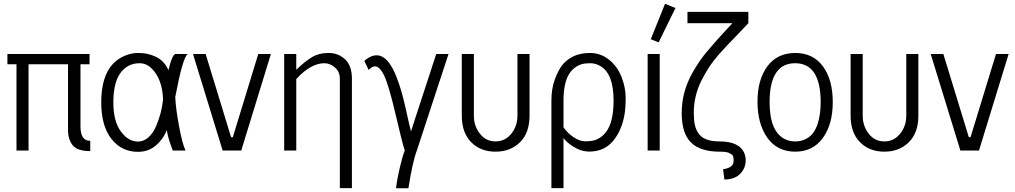

<svg xmlns="http://www.w3.org/2000/svg" viewBox="-20 -803 5412 1024"><path d="M409.2 -460.4V-127.9Q409.2 -51.8 461.4 -51.8V2.9Q390.1 2.9 365.2 -31.2Q344.2 -59.6 342.8 -102.5Q342.8 -111.3 342.8 -127.9V-460.4H132.3V0H67.9V-460.4H19.5V-515.1H457.5V-460.4Z M869.6 -108.9Q849.6 -59.1 810.1 -26.1Q770.5 6.8 715.8 6.8Q628.4 6.8 574.2 -62.3Q520 -131.3 520 -256.8Q520 -453.1 645 -505.4Q681.2 -520.5 711.9 -520.5Q742.7 -520.5 762.2 -516.6Q781.7 -512.7 804.2 -503.4Q855 -482.4 878.4 -428.7Q896.5 -505.9 914.1 -515.1H981.4Q955.1 -499 914.6 -285.6Q917.5 -223.1 935.1 -128.9Q952.6 -34.7 969.7 0H901.4Q900.9 -2 892.6 -24.4Q875 -71.8 869.6 -108.9ZM849.6 -272.5Q846.2 -380.4 789.1 -437.5Q760.7 -465.8 724.6 -465.8Q661.1 -465.8 622.8 -414.3Q584.5 -362.8 584.5 -256.8Q584.5 -153.3 627 -98.6Q666 -47.9 715.8 -47.9Q746.1 -47.9 771.2 -70.3Q796.4 -92.8 812 -128.9Q842.3 -198.7 849.6 -272.5Z M1009.3 -515.1H1076.7L1212.4 -71.3H1221.7L1357.4 -515.1H1424.8L1266.6 0H1167.5Z M1495.6 0V-515.1H1560.1V-430.7Q1603 -473.1 1641.6 -496.8Q1680.2 -520.5 1732.4 -520.5Q1784.7 -520.5 1820.8 -486.3Q1856.9 -452.1 1856.9 -383.8V200.2H1792.5V-383.8Q1792.5 -420.4 1766.4 -443.1Q1740.2 -465.8 1710 -465.8Q1637.7 -465.8 1560.1 -381.3V0Z M2138.7 0Q2124 -45.9 2088.4 -198.7Q2052.7 -351.6 2027.3 -403.3Q1990.2 -478.5 1946.3 -429.7L1922.9 -478.5Q2025.4 -565.9 2093.3 -396Q2120.1 -330.6 2143.1 -226.8Q2166 -123 2171.9 -102.5L2306.6 -515.1H2372.1L2203.1 0Q2179.7 62 2158.2 201.2H2092.3Q2096.2 161.1 2111.1 96.2Q2126 31.2 2138.7 0Z M2442.9 -186V-515.1H2507.3V-186Q2507.3 -130.9 2539.6 -89.8Q2571.8 -48.8 2622.8 -48.8Q2673.8 -48.8 2706.8 -89.6Q2739.7 -130.4 2739.7 -186V-515.1H2804.2V-186Q2804.2 -94.7 2753.4 -44.4Q2702.6 5.9 2622.8 5.9Q2543 5.9 2492.9 -44.7Q2442.9 -95.2 2442.9 -186Z M3251 -52.7Q3203.1 5.4 3123.5 5.4Q3078.6 5.4 3036.6 -21.7Q2994.6 -48.8 2985.4 -68.4V200.2H2920.9V-266.6Q2920.9 -330.6 2939 -379.2Q2957 -427.7 2978.3 -455.3Q2999.5 -482.9 3036.6 -501.7Q3073.7 -520.5 3127.7 -520.5Q3181.6 -520.5 3226.6 -485.8Q3271.5 -451.2 3294.2 -394Q3316.9 -336.9 3316.9 -281.7Q3316.9 -226.6 3310.1 -188.2Q3303.2 -149.9 3288.1 -114.5Q3272.9 -79.1 3251 -52.7ZM2985.4 -124Q3007.8 -91.8 3040 -70.6Q3072.3 -49.3 3101.3 -49.3Q3130.4 -49.3 3150.1 -54.9Q3169.9 -60.5 3189.2 -75.4Q3208.5 -90.3 3222.2 -114.3Q3252.4 -167 3252.4 -267.1Q3252.4 -409.7 3182.1 -450.7Q3156.2 -465.8 3128.4 -465.8Q3100.6 -465.8 3082.5 -460.7Q3064.5 -455.6 3045.9 -441.9Q3027.3 -428.2 3014.2 -406.7Q2985.4 -358.4 2985.4 -266.6Z M3450.7 -593.8 3526.9 -782.7 3582.5 -760.3 3492.7 -577.1ZM3434.1 0V-515.1H3498.5V0Z M3707 -89.4Q3736.3 -48.8 3816.9 -48.8Q3925.8 -48.8 3950.7 16.6Q3957 33.2 3957 52.2Q3957 94.2 3927.2 124.3Q3897.5 154.3 3843.3 154.3L3836.4 99.6Q3892.6 91.3 3892.6 55.7Q3892.6 28.8 3885.5 23.4Q3878.4 18.1 3870.6 13.7Q3856.9 5.9 3816.9 5.9Q3716.3 5.9 3666 -42.5Q3615.7 -90.8 3615.7 -200.7Q3615.7 -314 3674.3 -417Q3710 -479.5 3746.6 -523.4Q3808.1 -595.7 3840.8 -630.4L3886.2 -679.2H3646.5V-739.7H3971.2V-679.2Q3954.1 -660.2 3922.9 -628.4Q3848.1 -551.8 3815.7 -514.6Q3783.2 -477.5 3761.5 -444.1Q3739.7 -410.6 3720.2 -371.8Q3700.7 -333 3690.4 -289.6Q3680.2 -246.1 3680.2 -204.3Q3680.2 -162.6 3686 -136.2Q3691.9 -109.9 3707 -89.4Z M4221.2 5.9Q4125 5.9 4071.8 -69.3Q4020 -143.1 4020 -261Q4020 -378.9 4073 -449.7Q4126 -520.5 4221.2 -520.5Q4316.4 -520.5 4368.9 -449.2Q4421.4 -377.9 4421.4 -258.8Q4421.4 -139.6 4368.4 -66.9Q4315.4 5.9 4221.2 5.9ZM4084.5 -257.8Q4084.5 -103 4165 -61.5Q4189.5 -48.8 4221.2 -48.8Q4252.9 -48.8 4277.6 -61.5Q4302.2 -74.2 4316.9 -94.2Q4331.5 -114.3 4340.8 -142.6Q4356.9 -191.9 4356.9 -257.3Q4356.9 -465.8 4220.7 -465.8Q4084.5 -465.8 4084.5 -257.8Z M4516.6 -186V-515.1H4581.1V-186Q4581.1 -130.9 4613.3 -89.8Q4645.5 -48.8 4696.5 -48.8Q4747.6 -48.8 4780.5 -89.6Q4813.5 -130.4 4813.5 -186V-515.1H4877.9V-186Q4877.9 -94.7 4827.1 -44.4Q4776.4 5.9 4696.5 5.9Q4616.7 5.9 4566.7 -44.7Q4516.6 -95.2 4516.6 -186Z M4943.8 -515.1H5011.2L5147 -71.3H5156.2L5292 -515.1H5359.4L5201.2 0H5102.1Z"/></svg>

Font: News Cycle
Style: Regular
Weight: 500
Version: Version 0.5.2